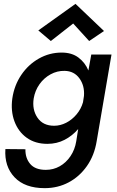

<svg xmlns="http://www.w3.org/2000/svg" viewBox="-20 -743 608 997"><path d="M44 -232Q35 -167 55 -113Q75 -59 119 -27.5Q163 4 226 4Q275 4 315.5 -17Q356 -38 386 -73L376 -10Q369 34 346 68Q323 102 290 120.5Q257 139 218 139Q163 139 137 108.5Q111 78 112 32L8 31Q2 121 55.5 177.5Q109 234 212 234Q280 234 336.5 204Q393 174 431.5 119Q470 64 482 -10L559 -460H454L439 -377Q422 -418 387.5 -444Q353 -470 300 -470Q237 -470 182 -439Q127 -408 90.5 -354Q54 -300 44 -232ZM155 -232Q162 -273 185 -305.5Q208 -338 242.5 -357Q277 -376 316 -375Q365 -374 392.5 -336Q420 -298 416 -245L411 -212Q401 -177 377.5 -149Q354 -121 323.5 -105.5Q293 -90 261 -90Q203 -90 174.5 -132Q146 -174 155 -232ZM360 -621 443 -530 520 -582 372 -723 179 -585 244 -530Z"/></svg>

Font: Jost* 500 Medium Italic
Style: Italic
Weight: 500
Italic angle: -10°
Version: Version 3.200; ttfautohint (v0.97) -l 8 -r 50 -G 200 -x 14 -